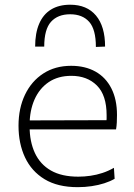

<svg xmlns="http://www.w3.org/2000/svg" viewBox="-20 -784 568 814"><path d="M309.5 9.5Q224.5 9.5 169 -24.2Q113.5 -58 86 -116.8Q58.5 -175.5 58.5 -251Q58.5 -325 86 -382.5Q113.5 -440 163.8 -472.5Q214 -505 281.5 -505Q341 -505 384.8 -480.5Q428.5 -456 452.2 -409.2Q476 -362.5 476 -296.5Q476 -279 475.2 -264.5Q474.5 -250 472 -235.5L431 -265.5Q432 -273.5 432 -281Q432 -288.5 432 -295.5Q432 -380.5 390.8 -421.5Q349.5 -462.5 282.5 -462.5Q226 -462.5 186.5 -435.8Q147 -409 126.2 -361.8Q105.5 -314.5 105.5 -254V-249Q105.5 -183.5 128 -135.2Q150.5 -87 196 -61Q241.5 -35 312 -35Q337.5 -35 363.5 -38.8Q389.5 -42.5 414.5 -50.8Q439.5 -59 463 -72.5L466 -26Q447 -15 422.2 -7Q397.5 1 368.8 5.2Q340 9.5 309.5 9.5ZM80 -235.5V-273.5L441 -274.5L472 -266.5V-235.5ZM386.5 -585Q386.5 -659.5 358 -691.5Q329.5 -723.5 277.5 -723.5Q225 -723.5 196.2 -691.5Q167.5 -659.5 167.5 -586.5H129Q129 -643.5 146 -683.2Q163 -723 196.2 -743.5Q229.5 -764 277.5 -764Q348.5 -764 387 -718Q425.5 -672 425.5 -586.5Z"/></svg>

Font: Commissioner Thin ExtraLight
Style: Regular
Weight: 250
Version: Version 1.000